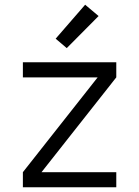

<svg xmlns="http://www.w3.org/2000/svg" viewBox="-20 -794 590 814"><path d="M77 0V-64L394 -466H77V-530H473V-466L156 -64H473V0ZM263 -590 216 -630 341 -774 398 -726Z"/></svg>

Font: Lode Term
Style: Regular
Weight: 400
Monospace: yes
Designer: Belleve Invis
Foundry: Belleve Invis
Version: Version 29.2.0